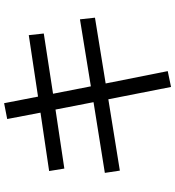

<svg xmlns="http://www.w3.org/2000/svg" viewBox="21 -835 852 934"><g transform="rotate(-90 447.0 -368.0)"><path d="M431 -267 84 -211 73 -284 417 -339 381 -524 94 -481 82 -555 366 -597 335 -759 412 -774 444 -609 743 -654 751 -581 458 -536 494 -352 820 -405 828 -332 508 -280 568 22 491 38Z"/></g></svg>

Font: Kakao Big Sans
Style: Regular
Weight: 400
Designer: Park Young-rak; Lee Sang-min; Kim Jung-jin; Min Bon; Park Min-gyu;
Foundry: Kakao Corporation
Version: Version 2.003